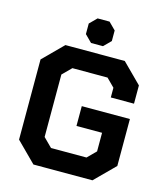

<svg xmlns="http://www.w3.org/2000/svg" viewBox="-129 -990 933 1087"><g transform="rotate(15 338.0 -446.5)"><path d="M55 -115V-585L170 -700H518L631 -587V-480H495V-537L448 -584H242L191 -533V-167L242 -116H450L499 -165V-274H349V-390H631V-115L516 0H170ZM266 -790V-852L307 -893H377L418 -852V-790L377 -749H307Z"/></g></svg>

Font: Chakra Petch
Style: Bold
Weight: 700
Designer: Katatrad Aksorn Co.,Ltd.
Foundry: Cadson Demak Co.,Ltd.
Version: Version 1.000; ttfautohint (v1.6)